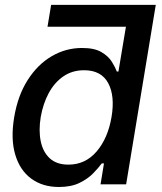

<svg xmlns="http://www.w3.org/2000/svg" viewBox="-20 -747 657 778"><path d="M187.2 -727.3 172.5 -638.8H490.3L459.9 -457H453.5Q447.1 -474.1 433.4 -496.4Q419.7 -518.8 391.3 -535.7Q363 -552.6 312.6 -552.6Q246.5 -552.6 189.5 -519.2Q132.4 -485.8 92.3 -422.9Q52.1 -360.1 37.4 -271.7Q22.8 -183.6 41.8 -120.2Q60.7 -56.8 106.7 -23.1Q152.7 10.7 218.8 10.7Q268.5 10.7 302.4 -6Q336.4 -22.7 358 -45.1Q379.6 -67.5 392.4 -84.9H401.3L387.4 0H491.1L611.2 -727.3ZM431.9 -272.7Q417.3 -186.8 371.6 -133.3Q325.8 -79.9 257.3 -79.9Q209.7 -79.9 181.9 -105.3Q154.1 -130.7 145.1 -174.4Q136.1 -218 145 -272.7Q154.5 -327.1 177.5 -369.9Q200.6 -412.6 236.7 -437.5Q272.8 -462.4 320.7 -462.4Q390.3 -462.4 418.4 -410.3Q446.4 -358.3 431.9 -272.7Z"/></svg>

Font: Inter UI Medium
Style: Italic
Weight: 500
Italic angle: 9.39999°
Designer: Rasmus Andersson
Foundry: rsms
Version: 3.2;8d6f07862